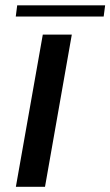

<svg xmlns="http://www.w3.org/2000/svg" viewBox="-20 -718 424 738"><path d="M41 0 144.5 -585H256L153 0ZM40.6 -654.5 46.1 -697.5H384.1L378.5 -654.5Z"/></svg>

Font: Anybody UltraExpanded Regular
Style: Italic
Weight: 400
Width: 9
Italic angle: -10°
Designer: Tyler Finck
Foundry: Etcetera Type Company
Version: Version 1.010; ttfautohint (v1.8.3) -l 8 -r 50 -G 200 -x 14 